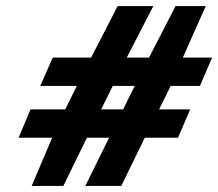

<svg xmlns="http://www.w3.org/2000/svg" viewBox="-20 -600 716 630"><path d="M41 -148H151L84 10H188L265 -148H338L260 10H378L455 -148H564L604 -241H502L540 -318H636L676 -411H580L655 -580H556L469 -411H396L483 -580H366L279 -411H153L112 -318H232L194 -241H80ZM312 -241 350 -318H422L384 -241Z"/></svg>

Font: Charger Pro
Style: ExBdSuExtObl
Weight: 400
Designer: Jasper
Foundry: Cannot Into Space Fonts
Version: Version 1.09